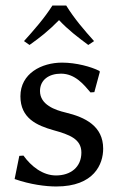

<svg xmlns="http://www.w3.org/2000/svg" viewBox="-20 -666 436 696"><path d="M50 -101 33 -17C90 3 146 10 184 10C322 10 354 -72 354 -127C354 -209 289 -241 218 -258C180 -267 125 -286 125 -336C125 -377 158 -399 201 -399C253 -399 285 -358 308 -331L322 -332L342 -406L340 -409C311 -424 256 -439 205 -439C131 -439 54 -400 54 -317C54 -237 114 -211 174 -194C232 -178 275 -162 275 -113C275 -60 236 -30 183 -30C135 -30 93 -63 65 -102ZM220 -646H170C141 -600 103 -557 67 -517L87 -503C125 -530 157 -555 194 -593C228 -557 261 -532 300 -503L321 -517C285 -557 249 -599 220 -646Z"/></svg>

Font: Libertinus Sans
Style: Regular
Weight: 400
Designer: Philipp H. Poll, Khaled Hosny
Foundry: Caleb Maclennan
Version: Version 7.050;RELEASE